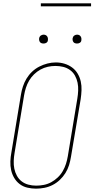

<svg xmlns="http://www.w3.org/2000/svg" viewBox="-20 -1119 564 1147"><path d="M195 8Q169 8 143.5 2Q118 -4 98 -19Q78 -34 65 -56Q52 -78 46.5 -103Q41 -128 42 -155Q43 -182 48 -208L105 -553Q109 -578 117 -602.5Q125 -627 138.5 -649.5Q152 -672 171.5 -690.5Q191 -709 214.5 -721Q238 -733 263 -739.5Q288 -746 313 -746Q340 -746 365 -738.5Q390 -731 410.5 -716Q431 -701 444 -679Q457 -657 462.5 -632Q468 -607 467 -580.5Q466 -554 462 -527L404 -182Q400 -157 392.5 -132.5Q385 -108 371 -85.5Q357 -63 337.5 -44.5Q318 -26 294.5 -14Q271 -2 245.5 3Q220 8 195 8ZM196 -10Q219 -10 242 -14.5Q265 -19 286 -30.5Q307 -42 325 -59Q343 -76 355 -97Q367 -118 374 -140Q381 -162 385 -185L442 -530Q446 -554 447 -578Q448 -602 443.5 -624.5Q439 -647 428 -667Q417 -687 398.5 -700.5Q380 -714 357.5 -719.5Q335 -725 311 -725Q288 -725 265.5 -720Q243 -715 222 -703.5Q201 -692 183.5 -675Q166 -658 154 -637.5Q142 -617 135 -595Q128 -573 124 -550L67 -205Q63 -182 62 -158Q61 -134 65.5 -111.5Q70 -89 81 -69Q92 -49 109.5 -35.5Q127 -22 149.5 -16Q172 -10 196 -10ZM440 -859Q434 -859 428 -861Q422 -863 418.5 -868Q415 -873 414 -879Q413 -885 414 -891Q415 -896 417.5 -900Q420 -904 423.5 -906.5Q427 -909 431.5 -910.5Q436 -912 440 -912Q447 -912 452.5 -909.5Q458 -907 461.5 -902Q465 -897 466 -891Q467 -885 466 -879Q466 -874 463.5 -870Q461 -866 457 -863.5Q453 -861 449 -860Q445 -859 440 -859ZM240 -859Q234 -859 228 -861Q222 -863 218.5 -868Q215 -873 214 -879Q213 -885 214 -891Q215 -896 217.5 -900Q220 -904 223.5 -906.5Q227 -909 231.5 -910.5Q236 -912 240 -912Q247 -912 252.5 -909.5Q258 -907 261.5 -902Q265 -897 266 -891Q267 -885 266 -879Q266 -874 263.5 -870Q261 -866 257 -863.5Q253 -861 249 -860Q245 -859 240 -859ZM224 -1081V-1099H524V-1081Z"/></svg>

Font: Iosevka Curly Slab ThObl
Style: Regular
Weight: 100
Italic angle: -9°
Monospace: yes
Designer: Belleve Invis
Foundry: Belleve Invis
Version: Version 11.0.0; ttfautohint (v1.8.3)